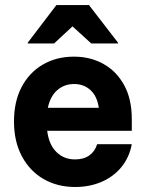

<svg xmlns="http://www.w3.org/2000/svg" viewBox="-20 -736 582 766"><path d="M280 10Q208.3 10 153.3 -22.1Q98.3 -54.2 67.1 -112.9Q35.8 -171.7 35.8 -251.7Q35.8 -330.8 66.2 -388.8Q96.7 -446.7 150.8 -478.3Q205 -510 275 -510Q340.8 -510 392.9 -480.8Q445 -451.7 475.4 -396.2Q505.8 -340.8 505.8 -260.8V-214.2H168.3Q175 -159.2 205 -129.6Q235 -100 279.2 -100Q314.2 -100 336.7 -116.2Q359.2 -132.5 367.5 -160.8H505.8Q495.8 -107.5 464.2 -69.2Q432.5 -30.8 385 -10.4Q337.5 10 280 10ZM170.8 -305.8H374.2Q367.5 -352.5 340.8 -376.7Q314.2 -400.8 275.8 -400.8Q236.7 -400.8 208.8 -376.7Q180.8 -352.5 170.8 -305.8ZM90.8 -562.5V-565.8L205 -715.8H335L450.8 -565.8V-562.5H344.2L269.2 -630.8L195.8 -562.5Z"/></svg>

Font: Funnel Sans Light
Style: Bold
Weight: 700
Version: Version 1.000